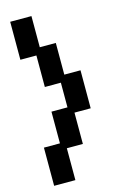

<svg xmlns="http://www.w3.org/2000/svg" viewBox="-136 -816 661 1030"><g transform="rotate(-15 194.5 -301.5)"><path d="M31 154V-58H120V-234H209V-371H120V-546H31V-757H149V-584H238V-408H328V-197H238V-23H149V154Z"/></g></svg>

Font: Pixelify Sans SemiBold
Style: Regular
Weight: 600
Designer: Stefie Justprince
Foundry: Typecalism Foundryline
Version: Version 1.000